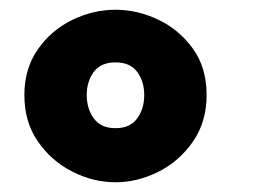

<svg xmlns="http://www.w3.org/2000/svg" viewBox="-20 -736 559 394"><path d="M217 -362Q171 -362 128 -384Q85 -406 57.5 -446Q30 -486 30 -541Q30 -595 57.5 -634.5Q85 -674 128 -695Q171 -716 217 -716Q262 -716 305 -695.5Q348 -675 376 -636Q404 -597 404 -541Q404 -486 376 -445.5Q348 -405 305 -383.5Q262 -362 217 -362ZM217 -473Q247 -473 261.5 -493Q276 -513 276 -541Q276 -569 261.5 -588.5Q247 -608 217 -608Q187 -608 172.5 -588.5Q158 -569 158 -541Q158 -513 172.5 -493Q187 -473 217 -473Z"/></svg>

Font: Trujillo Black
Style: Regular
Weight: 900
Designer: Fira Sans original fonts by bBox Type GmbH, Carrois Corporate GbR, & Edenspiekermann AG / Changes by Cristiano Sobral
Foundry: Fira Sans original fonts by bBox Type GmbH, Carrois Corporate GbR, & Edenspiekermann AG / Changes by Cristiano Sobral
Version: Version 4.301;July 28, 2020;FontCreator 13.0.0.2655 64-bit